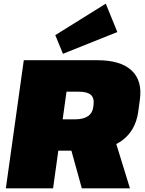

<svg xmlns="http://www.w3.org/2000/svg" viewBox="-20 -1029 793 1049"><path d="M110 -700H512Q639 -700 699 -644Q759 -588 744 -483L735 -417Q720 -314 645 -260Q570 -206 443 -206H288L312 -377H390Q436 -377 461 -394.5Q486 -412 490 -447L491 -457Q496 -493 476.5 -510.5Q457 -528 412 -528H286L351 -583L270 0H12ZM357 -253H612L690 0H427ZM621 -854 324 -735 282 -837 558 -1009Z"/></svg>

Font: Pathway Extreme 28pt Black
Style: Italic
Weight: 900
Italic angle: -8°
Designer: Eduardo Rodriguez Tunni
Foundry: Eduardo Rodriguez Tunni
Version: Version 1.001;gftools[0.9.26]